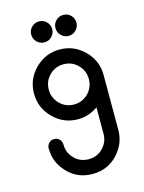

<svg xmlns="http://www.w3.org/2000/svg" viewBox="-104 -728 593 791"><g transform="rotate(-15 192.5 -332.5)"><path d="M43.9 -147.9Q43.9 -161.6 52.7 -170.9Q61.5 -180.2 75.2 -180.2Q88.9 -180.2 97.9 -170.9Q106.9 -161.6 106.9 -147.9Q106.9 -113.8 131.3 -88.4Q155.8 -63 192.4 -63Q229 -63 253.4 -88.4Q277.8 -113.8 277.8 -147.9V-261.2Q238.8 -233.4 192.4 -233.4Q131.3 -233.4 87.6 -277.3Q43.9 -321.3 43.9 -382.3Q43.9 -443.4 87.6 -487.1Q131.3 -530.8 192.4 -530.8Q253.4 -530.8 297.1 -487.1Q340.8 -443.4 340.8 -382.3V-147.9Q340.8 -88.9 298.3 -44.4Q255.9 0 192.4 0Q128.9 0 86.4 -44.4Q43.9 -88.9 43.9 -147.9ZM252.9 -442.9Q228 -467.8 192.4 -467.8Q156.7 -467.8 131.8 -442.9Q106.9 -418 106.9 -382.3Q106.9 -346.7 131.8 -321.5Q156.7 -296.4 192.4 -296.4Q228 -296.4 252.9 -321.5Q277.8 -346.7 277.8 -382.3Q277.8 -418 252.9 -442.9ZM108.9 -651.6Q122.1 -664.6 140.6 -664.6Q159.2 -664.6 172.1 -651.6Q185.1 -638.7 185.1 -620.1Q185.1 -601.6 172.1 -588.4Q159.2 -575.2 140.6 -575.2Q122.1 -575.2 108.9 -588.4Q95.7 -601.6 95.7 -620.1Q95.7 -638.7 108.9 -651.6ZM212.4 -651.6Q225.6 -664.6 244.1 -664.6Q262.7 -664.6 275.6 -651.6Q288.6 -638.7 288.6 -620.1Q288.6 -601.6 275.6 -588.4Q262.7 -575.2 244.1 -575.2Q225.6 -575.2 212.4 -588.4Q199.2 -601.6 199.2 -620.1Q199.2 -638.7 212.4 -651.6Z"/></g></svg>

Font: Fandogh
Style: Regular
Weight: 400
Designer: Amin Abedi
Version: Version 1.00